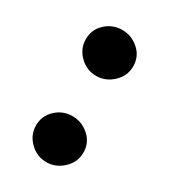

<svg xmlns="http://www.w3.org/2000/svg" viewBox="-138 -587 580 660"><g transform="rotate(30 152.0 -257.0)"><path d="M58.6 -429.2C58.6 -403.8 67.9 -382.3 86.4 -364.3C104.5 -346.2 126.5 -336.9 152.3 -336.9C177.2 -336.9 199.2 -346.2 218.3 -364.3C237.3 -382.3 246.6 -403.8 246.6 -429.2C246.6 -454.6 237.3 -476.1 218.3 -493.2C199.2 -510.3 177.2 -519 152.3 -519C126.5 -519 104.5 -510.3 86.4 -493.2C67.9 -476.1 58.6 -454.6 58.6 -429.2ZM58.6 -86.9C58.6 -61.5 67.9 -40 86.4 -22C104.5 -3.9 126.5 5.4 152.3 5.4C177.2 5.4 199.2 -3.9 218.3 -22C237.3 -40 246.6 -61.5 246.6 -86.9C246.6 -112.3 237.3 -133.8 218.3 -150.9C199.2 -168 177.2 -176.8 152.3 -176.8C126.5 -176.8 104.5 -168 86.4 -150.9C67.9 -133.8 58.6 -112.3 58.6 -86.9Z"/></g></svg>

Font: Estedad Black
Style: Regular
Weight: 900
Designer: Amin Abedi
Version: Version 7.3